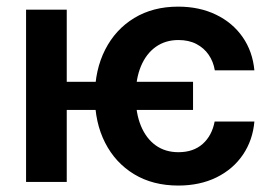

<svg xmlns="http://www.w3.org/2000/svg" viewBox="-20 -559 835 590"><path d="M573.2 -307.6V-221.2H144V-307.6ZM185.1 -529.3V0H60.1V-529.3ZM527.8 11.2Q449.7 11.2 392.1 -23.7Q334.5 -58.6 303 -120.4Q271.5 -182.1 271.5 -263.2Q271.5 -344.2 303.2 -406.5Q335 -468.8 392.6 -503.7Q450.2 -538.6 527.3 -538.6Q592.8 -538.6 643.8 -513.9Q694.8 -489.3 725.6 -445.1Q756.3 -400.9 761.7 -342.8H640.1Q635.7 -369.6 621.3 -390.6Q606.9 -411.6 583.5 -423.8Q560.1 -436 528.3 -436Q488.3 -436 458.7 -415Q429.2 -394 413.1 -355.5Q397 -316.9 397 -264.2Q397 -210.9 413.1 -172.1Q429.2 -133.3 458.5 -112.3Q487.8 -91.3 528.3 -91.3Q574.2 -91.3 602.8 -116.7Q631.3 -142.1 639.6 -185.5H761.7Q756.8 -128.4 726.6 -83.7Q696.3 -39.1 645.3 -13.9Q594.2 11.2 527.8 11.2Z"/></svg>

Font: Inter 24pt SemiBold
Style: Regular
Weight: 600
Designer: Rasmus Andersson
Foundry: rsms
Version: Version 4.001;git-66647c0bb